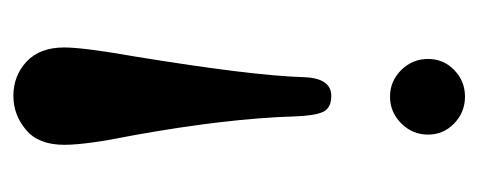

<svg xmlns="http://www.w3.org/2000/svg" viewBox="-232 -466 708 284"><g transform="rotate(-90 122.0 -324.0)"><path d="M122.1 -658.2Q151.9 -658.2 172.9 -638.7Q193.8 -619.1 193.8 -583Q193.8 -554.2 180.2 -477.1Q152.3 -306.2 149.9 -230Q148.9 -188 122.1 -188Q104 -188 98.4 -200.4Q92.8 -212.9 91.8 -242.2Q88.9 -341.3 64 -480Q49.8 -549.8 49.8 -583Q49.8 -621.1 72 -639.6Q94.2 -658.2 122.1 -658.2ZM81.5 -6.1Q64.9 -22 64.9 -44.9Q64.9 -67.9 81.5 -84.5Q98.1 -101.1 121.1 -101.1Q144 -101.1 160.4 -84.5Q176.8 -67.9 176.8 -44.9Q176.8 -22 160.4 -6.1Q144 9.8 121.1 9.8Q98.1 9.8 81.5 -6.1Z"/></g></svg>

Font: Linux Libertine
Style: Semibold
Weight: 600
Designer: Philipp H. Poll
Foundry: Philipp H. Poll
Version: Version 5.1.2 ; ttfautohint (v0.9)